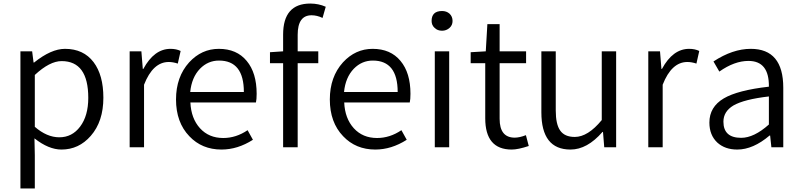

<svg xmlns="http://www.w3.org/2000/svg" viewBox="-20 -829 4513 1081"><path d="M95 -540H161L169 -477H172Q268 -554 346 -554Q450 -554 507 -479Q562 -406 562 -279Q562 -145 491 -64Q424 13 326 13Q254 13 174 -50L176 45V232H95ZM431 -116Q477 -177 477 -278Q477 -485 327 -485Q260 -485 176 -407V-115Q244 -56 314 -56Q386 -56 431 -116Z M710 -540H776L784 -441H787Q848 -554 940 -554Q973 -554 997 -542L981 -471Q954 -480 930 -480Q841 -480 791 -352V0H710Z M1046 -62Q971 -140 971 -269Q971 -396 1045 -478Q1115 -554 1212 -554Q1313 -554 1369 -486Q1425 -419 1425 -301Q1425 -269 1421 -252H1052Q1056 -162 1106 -107Q1156 -52 1237 -52Q1309 -52 1374 -96L1404 -42Q1318 13 1227 13Q1117 13 1046 -62ZM1353 -311Q1353 -488 1213 -488Q1151 -488 1106 -442Q1059 -393 1051 -311Z M1796 -728Q1765 -743 1734 -743Q1656 -743 1656 -633V-540H1772V-473H1656V0H1574V-473H1500V-535L1574 -540V-634Q1574 -809 1727 -809Q1773 -809 1814 -791Z M1912 -62Q1837 -140 1837 -269Q1837 -396 1911 -478Q1981 -554 2078 -554Q2179 -554 2235 -486Q2291 -419 2291 -301Q2291 -269 2287 -252H1918Q1922 -162 1972 -107Q2022 -52 2103 -52Q2175 -52 2240 -96L2270 -42Q2184 13 2093 13Q1983 13 1912 -62ZM2219 -311Q2219 -488 2079 -488Q2017 -488 1972 -442Q1925 -393 1917 -311Z M2428 -540H2509V0H2428ZM2427 -672Q2410 -687 2410 -711Q2410 -767 2469 -767Q2494 -767 2511 -752Q2528 -736 2528 -711Q2528 -687 2511 -672Q2493 -656 2469 -656Q2443 -656 2427 -672Z M2712 -163V-473H2630V-535L2715 -540L2724 -693H2793V-540H2942V-473H2793V-160Q2793 -54 2878 -54Q2905 -54 2941 -68L2957 -7Q2897 13 2861 13Q2712 13 2712 -163Z M3028 -197V-540H3109V-207Q3109 -129 3134 -94Q3159 -58 3216 -58Q3290 -58 3368 -153V-540H3449V0H3382L3375 -86H3372Q3286 13 3192 13Q3028 13 3028 -197Z M3630 -540H3696L3704 -441H3707Q3768 -554 3860 -554Q3893 -554 3917 -542L3901 -471Q3874 -480 3850 -480Q3761 -480 3711 -352V0H3630Z M4019 -26Q3974 -68 3974 -139Q3974 -227 4055 -275Q4133 -321 4309 -341Q4311 -486 4194 -486Q4115 -486 4030 -426L3997 -483Q4105 -554 4207 -554Q4390 -554 4390 -335V0H4323L4316 -66H4313Q4220 13 4131 13Q4062 13 4019 -26ZM4309 -128V-286Q4170 -270 4109 -235Q4053 -201 4053 -144Q4053 -53 4153 -53Q4225 -53 4309 -128Z"/></svg>

Font: KaiGen Gothic SC Normal
Style: Regular
Weight: 300
Designer: Ryoko NISHIZUKA Ë•øÂ°öÊ∂ºÂ≠ê (kana & ideographs); Paul D. Hunt (Latin, Greek & Cyrillic); Wenlong ZHANG Âº†ÊñáÈæô (bopom
Version: Version 1.001 October 10, 2014